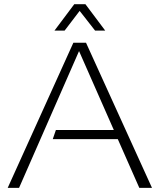

<svg xmlns="http://www.w3.org/2000/svg" viewBox="-20 -904 769 924"><path d="M71.8 0H17.1L333 -698.2H394L711.4 0H650.4L546.9 -234.4H233.9L249 -278.3H527.8L360.4 -658.2ZM337.4 -883.8H391.1L486.3 -756.8H437.5L363.3 -851.6L291 -756.8H242.2Z"/></svg>

Font: Sansation Light
Style: Light
Weight: 300
Designer: Bernd Montag
Version: Version 1.301